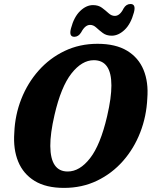

<svg xmlns="http://www.w3.org/2000/svg" viewBox="-20 -929 758 960"><path d="M467.5 -710Q558 -710 615.2 -675.5Q672.5 -641 697.8 -579.5Q723 -518 716.5 -437Q712.5 -347.5 681.2 -267Q650 -186.5 595 -124Q540 -61.5 465.2 -25.5Q390.5 10.5 300 10.5Q210.5 10.5 153.5 -24.2Q96.5 -59 71 -121Q45.5 -183 51.5 -265.5Q55 -354 86.5 -434Q118 -514 173.2 -576.2Q228.5 -638.5 303.2 -674.2Q378 -710 467.5 -710ZM318.5 -71.5Q378.5 -71.5 430.2 -137.8Q482 -204 515.5 -347.5Q526.5 -395 531.8 -433.2Q537 -471.5 537 -501.5Q537 -628 449 -628Q389.5 -628 337.2 -561.5Q285 -495 252.5 -354Q231 -261 231.5 -199Q232.5 -71.5 318.5 -71.5ZM538.5 -750.5Q512 -750.5 494 -764Q476 -777.5 461.5 -791Q447 -804.5 430.5 -804.5Q405.5 -804.5 386 -767.5Q372.5 -745 351.5 -745Q323.5 -745 335 -787.5Q350 -844.5 380.8 -874Q411.5 -903.5 445 -903.5Q472 -903.5 490 -890Q508 -876.5 522.8 -863Q537.5 -849.5 554 -849.5Q579.5 -849.5 598 -887Q611 -909 632.5 -909Q661 -909 649.5 -866.5Q634 -809 603 -779.8Q572 -750.5 538.5 -750.5Z"/></svg>

Font: Fraunces 144pt S100
Style: Bold Italic
Weight: 700
Italic angle: -16°
Version: Version 1.000; ttfautohint (v1.8.3)